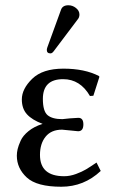

<svg xmlns="http://www.w3.org/2000/svg" viewBox="-20 -700 441 730"><path d="M240 -680Q256 -680 269 -669.5Q282 -659 282 -645Q282 -634 276 -627L184 -505Q178 -497 172 -497Q158 -497 158 -510Q158 -514 160 -520L212 -663Q218 -680 240 -680ZM220 -399Q143 -399 143 -324Q143 -277 161 -262Q179 -247 217 -247L246 -250Q275 -252 278 -252Q297 -252 297 -227Q297 -201 277 -201Q273 -201 247 -204Q221 -207 216 -207Q175 -207 153.5 -180.5Q132 -154 132 -111Q132 -30 224 -30Q246 -30 269 -38.5Q292 -47 307 -56Q322 -65 347 -82L363 -50Q299 10 213 10Q120 10 82 -25Q44 -60 44 -108Q44 -120 47 -133Q50 -146 58.5 -165Q67 -184 88.5 -201.5Q110 -219 142 -229Q102 -244 82.5 -265.5Q63 -287 63 -322Q63 -362 102.5 -400.5Q142 -439 221 -439Q302 -439 356 -411L358 -408L335 -336L322 -335Q285 -399 220 -399Z"/></svg>

Font: Libertinus Sans
Style: Regular
Weight: 400
Designer: Philipp H. Poll
Foundry: Khaled Hosny
Version: Version 6.1